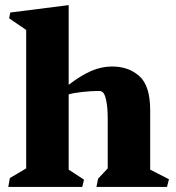

<svg xmlns="http://www.w3.org/2000/svg" viewBox="-20 -739 694 759"><path d="M647.9 -30.3 640.1 0H361.3L367.7 -32.7L405.8 -73.2V-270Q405.8 -311 400.6 -337.9Q395.5 -364.7 387.7 -373Q384.3 -376.5 380.6 -377.9Q377 -379.4 370.1 -379.4Q341.8 -379.4 305.7 -375.5Q269.5 -371.6 251.5 -365.7V-68.4L312 -28.8L305.2 0H12.7L19 -35.2L83.5 -73.2V-620.6L16.1 -666.5L20.5 -689.5L251.5 -718.8V-403.8Q301.3 -441.9 341.6 -459Q381.8 -476.1 423.3 -476.1Q488.3 -476.1 531 -438Q573.7 -399.9 573.7 -303.2V-68.4Z"/></svg>

Font: Vesper Libre Heavy
Style: Regular
Weight: 900
Designer: Robert Keller & Kimya Gandhi
Foundry: Mota Italic
Version: Version 1.058